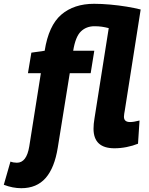

<svg xmlns="http://www.w3.org/2000/svg" viewBox="-117 -770 783 1010"><path d="M-5 220Q-50 220 -97 202L-62 80Q-46 86 -28 86Q23 86 37 0L98 -385H30L48 -493L118 -503Q139 -636 205.5 -693Q272 -750 378 -750Q417 -750 462 -746Q507 -742 549.5 -735Q592 -728 623 -720L539 -186Q538 -182 536.5 -172Q535 -162 535 -156Q535 -128 567 -128Q577 -128 589 -130Q601 -132 617 -136L609 -14Q582 -3 549.5 3.5Q517 10 485 10Q375 10 375 -93Q375 -118 380 -147L455 -622Q436 -627 418.5 -629.5Q401 -632 380 -632Q337 -632 308.5 -604.5Q280 -577 268 -503H379L360 -385H250L187 6Q170 113 123 166.5Q76 220 -5 220Z"/></svg>

Font: Georama
Style: Bold Italic
Weight: 700
Italic angle: -9°
Designer: Jean-Baptiste Levee
Foundry: Production Type
Version: Version 1.000